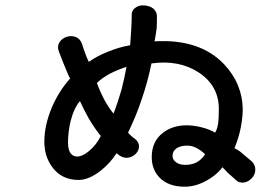

<svg xmlns="http://www.w3.org/2000/svg" viewBox="-20 -747 1040 721"><path d="M474.6 -685.5Q474.6 -666 472.7 -634.8Q470.7 -613.3 468.8 -577.1Q427.7 -570.3 382.8 -551.8Q341.8 -535.2 313.5 -514.6Q303.7 -534.2 297.9 -552.7Q292 -568.4 288.1 -582Q281.2 -601.6 263.7 -608.4Q247.1 -614.3 229.5 -608.4Q211.9 -602.5 203.1 -587.9Q193.4 -571.3 202.1 -550.8L217.8 -510.7Q227.5 -487.3 231.4 -477.5Q237.3 -462.9 243.2 -452.1Q201.2 -405.3 174.8 -343.8Q146.5 -276.4 146.5 -214.8Q146.5 -160.2 175.8 -120.1Q210.9 -71.3 275.4 -71.3Q313.5 -71.3 357.4 -105.5Q393.6 -133.8 418 -171.9Q435.5 -154.3 456.1 -154.3Q474.6 -155.3 488.3 -168Q502 -180.7 502 -197.3Q502 -214.8 485.4 -226.6Q480.5 -229.5 476.6 -233.4Q474.6 -235.4 468.8 -240.2L460.9 -249Q492.2 -313.5 511.7 -373Q534.2 -437.5 548.8 -508.8Q652.3 -523.4 726.6 -474.6Q801.8 -424.8 801.8 -337.9Q801.8 -301.8 798.8 -282.2Q795.9 -262.7 788.1 -249Q765.6 -261.7 738.3 -268.6Q708 -276.4 680.7 -276.4Q628.9 -276.4 592.8 -249Q549.8 -216.8 549.8 -157.2Q549.8 -111.3 578.1 -81.1Q611.3 -45.9 673.8 -45.9Q713.9 -45.9 752.9 -67.4Q792 -87.9 815.4 -119.1Q822.3 -111.3 835 -98.6Q842.8 -91.8 862.3 -74.2L865.2 -71.3Q877 -59.6 895.5 -61.5Q911.1 -63.5 924.8 -77.1Q937.5 -89.8 938.5 -106.4Q940.4 -126 925.8 -140.6L906.2 -157.2Q888.7 -171.9 881.8 -177.7Q868.2 -187.5 860.4 -190.4Q872.1 -217.8 880.9 -252.9Q890.6 -293.9 891.6 -335Q890.6 -432.6 821.3 -505.9Q730.5 -601.6 560.5 -591.8Q566.4 -625 568.4 -641.6Q569.3 -657.2 569.3 -682.6Q570.3 -702.1 555.7 -714.8Q542 -725.6 521.5 -726.6Q502 -728.5 488.3 -717.8Q472.7 -707 474.6 -685.5ZM455.1 -496.1Q447.3 -453.1 436.5 -411.1Q422.9 -363.3 406.2 -320.3Q389.6 -340.8 373 -370.1Q355.5 -403.3 343.8 -435.5Q363.3 -454.1 391.6 -469.7Q421.9 -485.4 455.1 -496.1ZM280.3 -367.2Q293.9 -336.9 313.5 -301.8Q335 -265.6 358.4 -236.3Q342.8 -204.1 315.4 -180.7Q290 -159.2 269.5 -159.2Q255.9 -159.2 246.1 -169.9Q235.4 -183.6 235.4 -210.9Q235.4 -251 245.1 -292Q257.8 -341.8 280.3 -367.2ZM750 -168Q738.3 -148.4 718.8 -137.7Q700.2 -127.9 675.8 -127.9Q651.4 -127.9 638.7 -139.6Q627.9 -148.4 627.9 -162.1Q627.9 -179.7 643.6 -190.4Q658.2 -200.2 683.6 -200.2Q700.2 -200.2 717.8 -191.4Q733.4 -183.6 750 -168Z"/></svg>

Font: Gungsuh
Style: Regular
Weight: 400
Version: Version 2.21